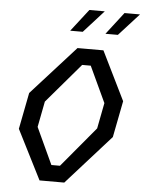

<svg xmlns="http://www.w3.org/2000/svg" viewBox="-61 -988 779 1037"><g transform="rotate(5 328.0 -470.0)"><path d="M193 0H327L567 -268L605.5 -465.5L475.5 -730H335L96 -465.5L57.5 -268ZM157.5 -287 184.5 -426.5 368 -641.5H414.5L505.5 -446.5L478.5 -307L296 -88.5H249.5ZM287.5 -820H355.5L464.5 -940.5H381ZM478.5 -820H546L655.5 -940.5H571.5Z"/></g></svg>

Font: Monaspace Krypton
Style: Italic
Weight: 400
Italic angle: -11°
Designer: Riley Cran & the Lettermatic Team
Foundry: Lettermatic
Version: Version 1.101 (Monaspace Krypton)